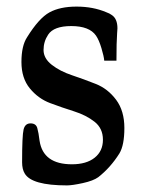

<svg xmlns="http://www.w3.org/2000/svg" viewBox="-20 -545 427 582"><path d="M62 -432Q98 -490 130 -507.5Q162 -525 212 -525Q262 -525 302 -508Q313 -504 318 -500Q336 -489 336 -459Q336 -456 335 -444Q333 -418 333 -361H296Q295 -374 287.5 -399Q280 -424 271 -437Q251 -466 196 -466Q143 -466 126 -440Q112 -419 112 -393.5Q112 -368 137 -348.5Q162 -329 198 -317Q234 -305 270.5 -290.5Q307 -276 332 -242.5Q357 -209 357 -157Q357 -105 342 -80Q315 -37 278 -8Q263 3 231 10Q199 17 183 17Q76 17 55 -19Q47 -32 47 -53Q47 -134 51.5 -152.5Q56 -171 72.5 -171Q89 -171 93 -157Q97 -143 100 -118Q111 -47 198 -47Q242 -47 267 -67Q292 -87 292 -121.5Q292 -156 266.5 -176Q241 -196 204.5 -207.5Q168 -219 132 -232.5Q96 -246 70.5 -277Q45 -308 45 -357Q45 -406 62 -432Z"/></svg>

Font: Prociono
Style: Regular
Weight: 400
Designer: Barry Schwartz
Foundry: The Crud Factory
Version: Version 2.301